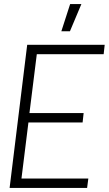

<svg xmlns="http://www.w3.org/2000/svg" viewBox="-20 -919 532 939"><path d="M406 0H27L113 -700H492L487 -654H160L124 -366H389L384 -320H119L85 -46H412ZM280 -766 323 -899H378L322 -766Z"/></svg>

Font: Kulim Park ExtraLight
Style: Italic
Weight: 275
Italic angle: -8°
Designer: Noponies / Dale Sattler
Foundry: Noponies
Version: Version 1.000; ttfautohint (v1.8.3)